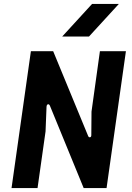

<svg xmlns="http://www.w3.org/2000/svg" viewBox="-20 -962 676 982"><path d="M39 0 138 -700H252L431 -266Q434 -259 440.5 -260Q447 -261 447 -271L448 -391L491 -700H624L525 0H408L235 -422Q231 -430 225 -428.5Q219 -427 218 -416L213 -290L172 0ZM298 -775 451 -942H588L435 -775Z"/></svg>

Font: Finlandica SemiBold
Style: Italic
Weight: 600
Italic angle: -8°
Designer: Niklas Ekholm, Juho Hiilivirta, Jaakko Suomalainen
Foundry: Helsinki Type Studio
Version: Version 1.063